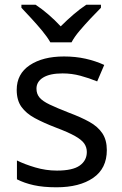

<svg xmlns="http://www.w3.org/2000/svg" viewBox="-20 -786 519 816"><path d="M434 -148Q434 -70 376 -30Q318 10 220 10Q164 10 123.5 1Q83 -8 52 -24V-104Q84 -88 129.5 -74.5Q175 -61 222 -61Q289 -61 319 -82.5Q349 -104 349 -140Q349 -160 338 -176Q327 -192 298.5 -208Q270 -224 217 -244Q165 -264 128 -284Q91 -304 71 -332Q51 -360 51 -404Q51 -472 106.5 -509Q162 -546 252 -546Q301 -546 343.5 -536.5Q386 -527 423 -510L393 -440Q359 -454 322 -464Q285 -474 246 -474Q192 -474 163.5 -456.5Q135 -439 135 -409Q135 -387 148 -371.5Q161 -356 191.5 -341.5Q222 -327 273 -307Q324 -288 360 -268Q396 -248 415 -219.5Q434 -191 434 -148ZM194 -606Q181 -629 159 -655.5Q137 -682 113 -708Q89 -734 71 -753V-766H131Q157 -749 185 -725Q213 -701 238 -674Q265 -701 293 -725Q321 -749 347 -766H409V-753Q390 -734 365.5 -708Q341 -682 318.5 -655.5Q296 -629 284 -606Z"/></svg>

Font: Noto Sans Nag Mundari
Style: Regular
Weight: 400
Designer: Muthu Nedumaran
Version: Version 1.000; ttfautohint (v1.8.4.7-5d5b)